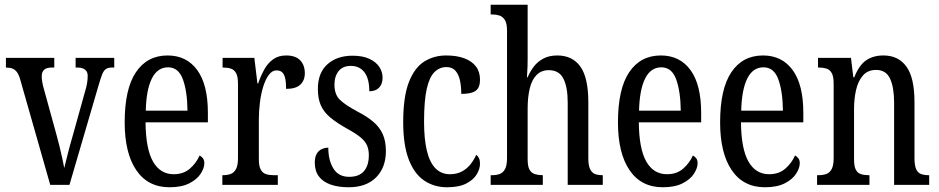

<svg xmlns="http://www.w3.org/2000/svg" viewBox="-20 -780 3962 810"><path d="M66 -442Q60 -464 52 -475Q44 -486 33 -490.5Q22 -495 5 -495V-536H209V-495H198Q176 -495 166 -485.5Q156 -476 156 -459Q156 -446 158.5 -432.5Q161 -419 165 -405L216 -220Q223 -195 230 -167Q237 -139 242.5 -113.5Q248 -88 251 -71Q256 -91 265 -127.5Q274 -164 287 -208L336 -384Q344 -410 347 -427Q350 -444 350 -460Q350 -477 339 -486Q328 -495 307 -495H299V-536H462V-495H451Q436 -495 426.5 -488.5Q417 -482 410.5 -465Q404 -448 395 -417L273 0H192Z M695 10Q604 10 555 -62Q506 -134 506 -264Q506 -405 553.5 -475.5Q601 -546 687 -546Q767 -546 812 -484.5Q857 -423 857 -304V-264H594Q595 -152 625.5 -98.5Q656 -45 713 -45Q754 -45 781 -68.5Q808 -92 822 -124Q830 -120 836 -112.5Q842 -105 842 -91Q842 -71 826.5 -47Q811 -23 778.5 -6.5Q746 10 695 10ZM771 -313Q770 -395 751.5 -445.5Q733 -496 689 -496Q644 -496 620.5 -448.5Q597 -401 595 -313Z M918 0V-41H921Q939 -41 953 -46Q967 -51 975.5 -66.5Q984 -82 984 -113V-427Q984 -457 976 -471.5Q968 -486 954 -490.5Q940 -495 922 -495H919V-536H1053L1066 -428H1069Q1080 -460 1095 -487Q1110 -514 1132.5 -530Q1155 -546 1187 -546Q1227 -546 1246.5 -525.5Q1266 -505 1266 -471Q1266 -441 1247 -423Q1228 -405 1187 -405Q1187 -433 1183 -450Q1179 -467 1170.5 -475Q1162 -483 1146 -483Q1128 -483 1114 -464Q1100 -445 1090.5 -414.5Q1081 -384 1076.5 -347.5Q1072 -311 1072 -276V-108Q1072 -79 1080 -64.5Q1088 -50 1102 -45.5Q1116 -41 1133 -41H1152V0Z M1451 10Q1407 10 1374.5 -1.5Q1342 -13 1325 -36Q1308 -59 1308 -94Q1308 -117 1316 -131Q1324 -145 1337.5 -151Q1351 -157 1365 -157Q1365 -104 1386.5 -69Q1408 -34 1453 -34Q1495 -34 1515.5 -58Q1536 -82 1536 -125Q1536 -150 1528 -167.5Q1520 -185 1500.5 -201Q1481 -217 1448 -235Q1403 -260 1375 -283Q1347 -306 1334 -334.5Q1321 -363 1321 -405Q1321 -473 1361.5 -509Q1402 -545 1467 -545Q1510 -545 1538 -532Q1566 -519 1580 -498Q1594 -477 1594 -452Q1594 -426 1579.5 -410.5Q1565 -395 1538 -395Q1538 -448 1517.5 -475Q1497 -502 1460 -502Q1426 -502 1408.5 -480Q1391 -458 1391 -423Q1391 -382 1413 -360Q1435 -338 1487 -310Q1528 -289 1554.5 -266.5Q1581 -244 1594.5 -214.5Q1608 -185 1608 -143Q1608 -73 1566.5 -31.5Q1525 10 1451 10Z M1866 10Q1812 10 1770 -18Q1728 -46 1704.5 -107Q1681 -168 1681 -265Q1681 -372 1705 -433.5Q1729 -495 1770 -520.5Q1811 -546 1862 -546Q1907 -546 1939 -534Q1971 -522 1988 -499.5Q2005 -477 2005 -444Q2005 -421 1997 -408Q1989 -395 1971.5 -389.5Q1954 -384 1926 -384Q1926 -415 1920.5 -440.5Q1915 -466 1901.5 -481.5Q1888 -497 1863 -497Q1835 -497 1813.5 -476.5Q1792 -456 1780.5 -406Q1769 -356 1769 -266Q1769 -195 1780.5 -145.5Q1792 -96 1816.5 -70.5Q1841 -45 1878 -45Q1907 -45 1928.5 -56.5Q1950 -68 1965 -87Q1980 -106 1989 -127Q1997 -121 2001 -112Q2005 -103 2005 -89Q2005 -68 1991.5 -45Q1978 -22 1947.5 -6Q1917 10 1866 10Z M2050 0V-41H2057Q2074 -41 2088 -46Q2102 -51 2110.5 -66.5Q2119 -82 2119 -113V-651Q2119 -681 2110 -695.5Q2101 -710 2087 -714.5Q2073 -719 2057 -719H2050V-760H2206V-531Q2206 -515 2205.5 -499Q2205 -483 2204 -470.5Q2203 -458 2203 -454H2206Q2216 -478 2232 -499Q2248 -520 2272.5 -533Q2297 -546 2331 -546Q2395 -546 2428.5 -499Q2462 -452 2462 -349V-113Q2462 -82 2469.5 -66.5Q2477 -51 2490 -46Q2503 -41 2521 -41H2523V0H2375V-347Q2375 -412 2357 -448Q2339 -484 2295 -484Q2264 -484 2244 -464Q2224 -444 2215 -407.5Q2206 -371 2206 -321V-108Q2206 -78 2214 -64Q2222 -50 2236.5 -45.5Q2251 -41 2268 -41H2270V0Z M2776 10Q2685 10 2636 -62Q2587 -134 2587 -264Q2587 -405 2634.5 -475.5Q2682 -546 2768 -546Q2848 -546 2893 -484.5Q2938 -423 2938 -304V-264H2675Q2676 -152 2706.5 -98.5Q2737 -45 2794 -45Q2835 -45 2862 -68.5Q2889 -92 2903 -124Q2911 -120 2917 -112.5Q2923 -105 2923 -91Q2923 -71 2907.5 -47Q2892 -23 2859.5 -6.5Q2827 10 2776 10ZM2852 -313Q2851 -395 2832.5 -445.5Q2814 -496 2770 -496Q2725 -496 2701.5 -448.5Q2678 -401 2676 -313Z M3207 10Q3116 10 3067 -62Q3018 -134 3018 -264Q3018 -405 3065.5 -475.5Q3113 -546 3199 -546Q3279 -546 3324 -484.5Q3369 -423 3369 -304V-264H3106Q3107 -152 3137.5 -98.5Q3168 -45 3225 -45Q3266 -45 3293 -68.5Q3320 -92 3334 -124Q3342 -120 3348 -112.5Q3354 -105 3354 -91Q3354 -71 3338.5 -47Q3323 -23 3290.5 -6.5Q3258 10 3207 10ZM3283 -313Q3282 -395 3263.5 -445.5Q3245 -496 3201 -496Q3156 -496 3132.5 -448.5Q3109 -401 3107 -313Z M3427 0V-41H3434Q3452 -41 3466 -46Q3480 -51 3488.5 -66.5Q3497 -82 3497 -113V-427Q3497 -457 3489 -471.5Q3481 -486 3467 -490.5Q3453 -495 3436 -495H3431V-536H3570L3580 -454H3584Q3604 -505 3634 -525.5Q3664 -546 3707 -546Q3770 -546 3804 -499Q3838 -452 3838 -349V-113Q3838 -82 3845 -66.5Q3852 -51 3865.5 -46Q3879 -41 3896 -41H3900V0H3752V-347Q3752 -411 3735 -448Q3718 -485 3676 -485Q3641 -485 3620.5 -461.5Q3600 -438 3591.5 -400.5Q3583 -363 3583 -321V-108Q3583 -78 3590.5 -64Q3598 -50 3612 -45.5Q3626 -41 3643 -41H3648V0Z"/></svg>

Font: Noto Serif Khmer ExtraCondensed
Style: Regular
Weight: 400
Width: 2
Designer: Danh Hong and the Monotype Design Team
Foundry: Monotype Imaging Inc.
Version: Version 2.004